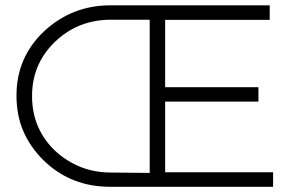

<svg xmlns="http://www.w3.org/2000/svg" viewBox="-20 -720 1132 740"><path d="M1032.5 0H405.5Q252 0 147.5 -102.5Q96 -153.5 69.8 -214.8Q43.5 -276 43.5 -351.5Q43.5 -499 150 -599.5Q257.5 -699.5 405.5 -699.5H1019.5V-643.5H616.5V-384H976V-328.5H616.5V-56H1032.5ZM557 -53.5V-644H407.5Q288.5 -644 203 -569Q103.5 -481.5 103.5 -349.5Q103.5 -265 143.8 -198.8Q184 -132.5 256.5 -92.5Q324.5 -55 407.5 -55Z"/></svg>

Font: Argentum Novus Light
Style: Regular
Weight: 300
Designer: Julieta Ulanovsky (font) & Cristiano Sobral (main changes)
Foundry: Julieta Ulanovsky (font) & Cristiano Sobral (main changes)
Version: Version 3.00;November 27, 2020;FontCreator 13.0.0.2655 64-bi